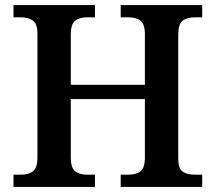

<svg xmlns="http://www.w3.org/2000/svg" viewBox="-20 -734 847 754"><path d="M33 -48H61Q93 -48 110 -61.5Q127 -75 127 -116V-602Q127 -640 109.5 -653Q92 -666 61 -666H33V-714H353V-666H323Q292 -666 275 -652.5Q258 -639 258 -598V-401H549V-598Q549 -639 532 -652.5Q515 -666 483 -666H454V-714H774V-666H746Q714 -666 697 -652.5Q680 -639 680 -598V-111Q680 -73 697 -60.5Q714 -48 746 -48H774V0H454V-48H483Q515 -48 532 -61.5Q549 -75 549 -116V-345H258V-116Q258 -75 275 -61.5Q292 -48 323 -48H353V0H33Z"/></svg>

Font: Noto Serif SemiBold
Style: Regular
Weight: 600
Designer: Monotype Design Team
Foundry: Monotype Imaging Inc.
Version: Version 1.001